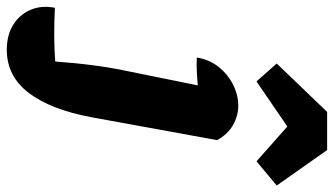

<svg xmlns="http://www.w3.org/2000/svg" viewBox="-372 -574 1006 579"><g transform="rotate(90 131.5 -284.0)"><path d="M264 -435 195 -56Q172 67 121.5 133Q71 199 -8 199Q-53 199 -84 179.5Q-115 160 -129 127Q-143 94 -135 54Q-95 56 -54 56Q-13 56 27 53Q36 -72 56 -165L99 -377Q77 -375 56.5 -374Q36 -373 15 -374Q21 -412 43.5 -440Q66 -468 97 -483.5Q128 -499 160 -499Q191 -499 219 -483Q247 -467 264 -435ZM294 -767 401 -615 328 -554 223 -647 87 -554 33 -615 179 -767Z"/></g></svg>

Font: Piazzolla ExtraBold
Style: Italic
Weight: 800
Italic angle: -11.3°
Designer: Juan Pablo del Peral
Foundry: Huerta Tipografica
Version: Version 1.330